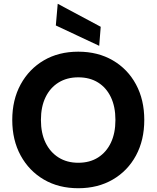

<svg xmlns="http://www.w3.org/2000/svg" viewBox="-20 -986 830 1018"><path d="M395 12Q291 12 212.5 -34Q134 -80 89.5 -161.5Q45 -243 45 -350Q45 -457 89.5 -538.5Q134 -620 212.5 -666Q291 -712 395 -712Q499 -712 578 -666Q657 -620 701 -538.5Q745 -457 745 -350Q745 -243 701 -161.5Q657 -80 578 -34Q499 12 395 12ZM395 -123Q456 -123 500 -151Q544 -179 568 -229.5Q592 -280 592 -350Q592 -420 568 -470.5Q544 -521 500 -548.5Q456 -576 395 -576Q335 -576 290.5 -548.5Q246 -521 221.5 -470.5Q197 -420 197 -350Q197 -280 221.5 -229.5Q246 -179 290.5 -151Q335 -123 395 -123ZM506 -743 276 -851 286 -966 514 -844Z"/></svg>

Font: DM Sans 18pt Black
Style: Regular
Weight: 900
Designer: Colophon Foundry, Jonny Pinhorn
Foundry: Colophon Foundry
Version: Version 4.004;gftools[0.9.30]